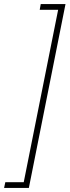

<svg xmlns="http://www.w3.org/2000/svg" viewBox="-36 -780 340 938"><path d="M284 -760 105 138H-16L-10 110H80L248 -732H158L163 -760Z"/></svg>

Font: IBM Plex Sans Cond ExtLt
Style: Italic
Weight: 200
Width: 3
Italic angle: -11°
Designer: Mike Abbink, Paul van der Laan, Pieter van Rosmalen
Foundry: Bold Monday
Version: Version 1.3